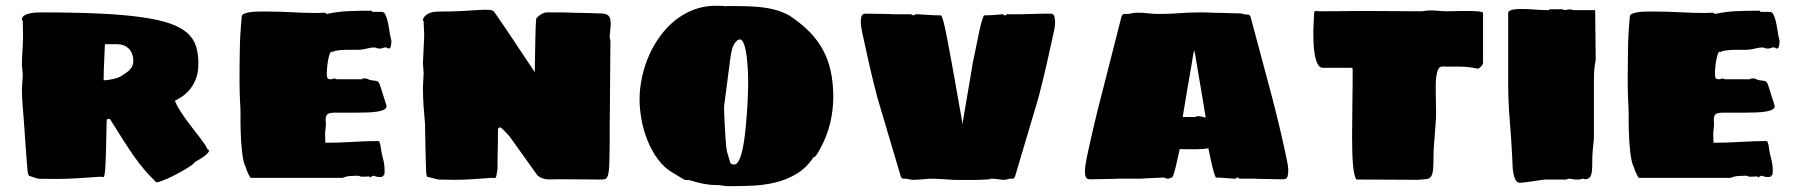

<svg xmlns="http://www.w3.org/2000/svg" viewBox="-20 -618 6216 663"><path d="M652.3 -58.1Q650.9 -54.2 640.6 -46.9Q630.4 -39.6 616.2 -31.2Q602.1 -22.9 585.9 -14.6Q569.8 -6.3 555.7 -0.2Q541.5 5.9 531.2 9.3Q521 12.7 519.5 11.2Q497.6 -9.8 480 -30.3Q462.4 -50.8 444.8 -75.4Q427.2 -100.1 407.2 -131.6Q387.2 -163.1 360.4 -206.1Q358.9 -207.5 357.9 -207.5Q355.5 -207.5 352.3 -206.5Q349.1 -205.6 348.6 -205.6Q348.1 -195.3 347.7 -176.5Q347.2 -157.7 346.9 -135.5Q346.7 -113.3 345.9 -90.6Q345.2 -67.9 344.2 -49.1Q343.3 -30.3 341.6 -18.6Q339.8 -6.8 337.4 -6.8Q334 -6.8 331.1 -7.3Q328.1 -7.8 327.1 -7.8Q285.6 -4.9 246.8 -2.4Q208 0 166.5 0Q161.1 0 151.9 -0.2Q142.6 -0.5 133.5 -0.5Q124.5 -0.5 117.9 -0.7Q111.3 -1 110.8 -1L79.6 -11.2L76.7 -18.1Q76.2 -18.1 75.2 -28.1Q74.2 -38.1 73 -53.7Q71.8 -69.3 70.3 -89.1Q68.8 -108.9 67.4 -128.9Q65.9 -148.9 64.7 -167.5Q63.5 -186 62.5 -199.2Q60.5 -225.6 58.1 -254.2Q55.7 -282.7 55.7 -309.1Q55.7 -311 56.2 -318.4Q56.6 -325.7 57.1 -334.5Q57.6 -343.3 58.1 -350.6Q58.6 -357.9 58.6 -359.9Q58.6 -361.3 58.1 -366.5Q57.6 -371.6 57.1 -377.4Q56.6 -383.3 56.2 -388.4Q55.7 -393.6 55.7 -395Q55.7 -408.2 56.2 -418.9Q56.6 -429.7 57.4 -440.9Q58.1 -452.1 58.8 -465.3Q59.6 -478.5 59.6 -497.1Q59.6 -500 59.3 -506.8Q59.1 -513.7 59.1 -521Q59.1 -528.3 58.8 -535.2Q58.6 -542 58.6 -544.9Q57.6 -545.9 56.6 -547.6Q55.7 -549.3 55.7 -550.8Q55.7 -559.1 63 -564Q70.3 -568.8 80.6 -571.3Q90.8 -573.7 101.3 -574.5Q111.8 -575.2 117.7 -575.2Q234.9 -575.2 320.8 -571.3Q406.7 -567.4 467.5 -558.8Q528.3 -550.3 566.9 -536.9Q605.5 -523.4 627.2 -503.7Q648.9 -483.9 657 -458Q665 -432.1 665 -398.9Q665 -365.7 655.3 -342.8Q645.5 -319.8 632.1 -305.2Q618.7 -290.5 605 -282.2Q591.3 -273.9 584 -270Q588.4 -257.8 597.9 -242.2Q607.4 -226.6 619.1 -210Q630.9 -193.4 643.8 -177Q656.7 -160.6 667.7 -146.2Q678.7 -131.8 686.3 -120.6Q693.8 -109.4 695.8 -103.5Q705.1 -99.6 699.7 -92.3Q694.3 -85 683.6 -77.1Q670.9 -68.4 652.3 -58.1ZM342.3 -465.3Q341.3 -434.1 339.6 -403.1Q337.9 -372.1 337.9 -340.8Q345.2 -340.8 354.2 -342Q363.3 -343.3 372.3 -345.5Q381.3 -347.7 389.4 -350.8Q397.5 -354 402.3 -357.9Q409.7 -362.3 416.5 -367.2Q423.3 -372.1 428.7 -377.9Q434.1 -383.8 437.3 -391.1Q440.4 -398.4 440.4 -407.2Q440.4 -422.4 435.5 -433.6Q430.7 -444.8 423.1 -451.7Q415.5 -458.5 405.8 -461.9Q396 -465.3 386.2 -465.3H358.9Z M807.1 -340.8Q807.1 -395.5 808.1 -449Q809.1 -502.4 814.5 -560.1Q814.5 -567.4 824.5 -571.3Q834.5 -575.2 848.4 -576.7Q862.3 -578.1 877.7 -578.1Q893.1 -578.1 903.3 -578.1Q946.3 -578.1 988.3 -575.7Q1030.3 -573.2 1073.2 -573.2Q1081.1 -573.2 1087.9 -573.7Q1094.7 -574.2 1102.5 -574.2L1108.4 -569.8Q1146 -578.1 1185.3 -579.6Q1224.6 -581.1 1261.2 -581.1Q1263.7 -581.1 1266.1 -577.1H1297.4Q1306.2 -577.1 1310.8 -567.6Q1315.4 -558.1 1318.8 -543.5Q1322.3 -528.8 1324.7 -511.2Q1327.1 -493.7 1331.5 -478Q1331.5 -468.8 1329.8 -459.5Q1328.1 -450.2 1321.3 -450.2Q1320.3 -450.2 1317.9 -452.1Q1315.4 -454.1 1314.5 -454.1Q1307.6 -455.1 1302.5 -452.6Q1297.4 -450.2 1290.5 -450.2Q1284.2 -450.2 1280.5 -452.1Q1276.9 -454.1 1271.5 -454.1Q1262.2 -454.1 1249.8 -450.9Q1237.3 -447.8 1228.5 -446.8Q1221.7 -445.8 1207.3 -446Q1192.9 -446.3 1176.8 -446Q1160.6 -445.8 1146.2 -443.8Q1131.8 -441.9 1125.5 -437V-439.9Q1121.1 -439.9 1117.9 -430.2Q1114.7 -420.4 1112.5 -407.7Q1110.4 -395 1109.4 -382.1Q1108.4 -369.1 1108.4 -362.8Q1108.4 -351.1 1111.6 -347.7Q1114.7 -344.2 1122.6 -344.2Q1125 -344.2 1127.9 -345Q1130.9 -345.7 1132.3 -347.2Q1133.8 -347.2 1137.7 -346.2Q1141.6 -345.2 1143.6 -344.2H1228.5Q1229.5 -345.2 1231.9 -346.2Q1234.4 -347.2 1235.4 -347.2Q1243.7 -348.1 1250 -345Q1256.3 -341.8 1262.2 -340.8Q1269.5 -339.8 1274.4 -339.4Q1279.3 -338.9 1282.7 -337.4Q1286.1 -335.9 1288.6 -332Q1291 -328.1 1293.5 -319.8L1314.5 -253.9Q1315.9 -245.1 1307.6 -240.2Q1299.3 -235.4 1284.7 -232.9Q1270 -230.5 1250.7 -229.7Q1231.4 -229 1211.4 -229H1167.5Q1149.9 -229 1137.7 -229Q1125.5 -229 1118.2 -227.1Q1110.8 -225.1 1107.7 -219.7Q1104.5 -214.4 1104.5 -204.1Q1104.5 -201.7 1104.5 -199.7Q1104.5 -197.8 1105 -196.3Q1105 -194.3 1105.5 -192.9Q1105.5 -188.5 1105 -182.6Q1104.5 -176.8 1104 -171.4Q1103 -165.5 1102.5 -159.2Q1102.5 -154.8 1102.8 -149.7Q1103 -144.5 1103 -139.6Q1103 -134.8 1103.3 -130.9Q1103.5 -127 1103.5 -125Q1148.9 -125 1195.1 -127.9Q1241.2 -130.9 1286.1 -130.9Q1289.1 -130.9 1290.8 -126.5Q1292.5 -122.1 1293.7 -116Q1294.9 -109.9 1295.7 -103Q1296.4 -96.2 1297.4 -91.8Q1299.3 -82 1301.3 -75.2Q1303.2 -68.4 1304.7 -61.5Q1306.2 -54.7 1307.1 -46.4Q1308.1 -38.1 1308.1 -25.9Q1308.1 -24.9 1307.9 -23.2Q1307.6 -21.5 1307.6 -19.5Q1307.1 -17.6 1307.1 -15.1L1300.3 -7.8Q1298.3 -7.3 1296.4 -7.3Q1294.9 -6.8 1293.2 -6.8Q1291.5 -6.8 1290.5 -6.8Q1280.8 -6.8 1276.6 -9Q1272.5 -11.2 1269.5 -11.2Q1268.1 -11.2 1262.7 -8.3Q1257.3 -5.4 1256.3 -3.9V-8.8Q1253.4 -8.8 1244.4 -8.3Q1235.4 -7.8 1229.5 -7.8Q1226.6 -7.8 1222.4 -9.5Q1218.3 -11.2 1215.3 -11.2Q1204.1 -11.2 1189.5 -10.3Q1174.8 -9.3 1163.6 -3.9H1145.5H846.2Q845.2 -3.9 842.8 -7.8Q840.3 -11.7 837.4 -17.6Q834.5 -23.4 832 -30Q829.6 -36.6 828.1 -42Q823.7 -49.3 820.8 -62.7Q817.9 -76.2 815.9 -93.3Q814 -110.4 812.7 -129.2Q811.5 -147.9 811 -165.8Q810.5 -183.6 810.5 -198.5Q810.5 -213.4 810.5 -223.1Q810.5 -236.3 810.1 -246.8Q809.6 -257.3 808.8 -269.8Q808.1 -282.2 807.6 -299.1Q807.1 -315.9 807.1 -340.8Z M2085.4 -191.9Q2085.4 -143.6 2085.2 -110.6Q2085 -77.6 2084.2 -55.9Q2083.5 -34.2 2081.5 -22.5Q2079.6 -10.7 2076.2 -5.4Q2072.8 0 2067.6 1Q2062.5 2 2054.7 2Q2027.8 2 2001 1.5Q1977.5 1.5 1950 1.2Q1922.4 1 1897.5 1Q1892.1 1 1884.8 1.5Q1877.4 2 1868.9 1.2Q1860.4 0.5 1851.3 -2.9Q1842.3 -6.3 1834.5 -14.2L1746.6 -137.2Q1745.1 -140.1 1739.5 -147Q1733.9 -153.8 1727.3 -160.6Q1720.7 -167.5 1714.8 -172.9Q1709 -178.2 1706.5 -178.2Q1703.6 -178.2 1701.7 -175.8Q1699.7 -173.3 1699.7 -170.9Q1699.7 -165 1699.5 -153.8Q1699.2 -142.6 1699.2 -128.7Q1699.2 -114.7 1698.7 -99.4Q1698.2 -84 1698.2 -70.3Q1698.2 -56.6 1698 -46.1Q1697.8 -35.6 1697.8 -30.8Q1696.8 -28.8 1696.3 -24.9Q1695.8 -21 1695.1 -16.6Q1694.3 -12.2 1693.4 -8.5Q1692.4 -4.9 1690.4 -3.9Q1689.5 -2.9 1684.1 -3.4Q1678.7 -3.9 1677.7 -3.9Q1644 -1.5 1612.8 0.7Q1581.5 2.9 1546.9 2.9Q1541.5 2.9 1532.7 2.7Q1523.9 2.4 1515.4 2.4Q1506.8 2.4 1500.5 2.2Q1494.1 2 1493.7 2L1454.6 -7.8L1452.6 -14.2Q1452.1 -14.2 1451.7 -23.7Q1451.2 -33.2 1450.7 -48.3Q1450.2 -63.5 1449.7 -82.5Q1449.2 -101.6 1449 -120.6Q1448.7 -139.6 1448.2 -157.5Q1447.8 -175.3 1447.8 -188Q1444.8 -219.7 1442.6 -252.4Q1440.4 -285.2 1440.4 -316.9Q1440.4 -318.8 1440.9 -325.9Q1441.4 -333 1441.7 -341.3Q1441.9 -349.6 1442.4 -356.9Q1442.9 -364.3 1442.9 -366.2Q1442.9 -367.7 1442.4 -372.6Q1441.9 -377.4 1441.7 -383.1Q1441.4 -388.7 1440.9 -393.6Q1440.4 -398.4 1440.4 -399.9Q1440.4 -401.9 1440.9 -409.4Q1441.4 -417 1441.7 -425.8Q1441.9 -434.6 1442.4 -442.4Q1442.9 -450.2 1442.9 -452.1Q1442.9 -452.6 1443.1 -458.3Q1443.4 -463.9 1443.8 -471.2Q1444.3 -478.5 1444.6 -486.1Q1444.8 -493.7 1444.8 -498Q1444.8 -500 1444.6 -506.6Q1444.3 -513.2 1443.8 -520.5Q1443.4 -527.8 1443.1 -534.7Q1442.9 -541.5 1442.9 -543.9Q1442.9 -544.9 1441.2 -547.4Q1439.5 -549.8 1440.4 -550.8Q1443.8 -560.1 1450.7 -565.4Q1457.5 -570.8 1465.6 -573.7Q1473.6 -576.7 1482.7 -577.4Q1491.7 -578.1 1499.5 -578.1Q1544.4 -578.1 1577.6 -580.1Q1610.8 -582 1633.5 -583.5Q1656.2 -585 1669.2 -584Q1682.1 -583 1686.5 -577.1Q1689 -573.7 1696.8 -562.3Q1704.6 -550.8 1716.1 -534.2Q1727.5 -517.6 1741.5 -496.6Q1755.4 -475.6 1770 -453.6Q1784.7 -431.6 1799.3 -409.9Q1814 -388.2 1826.7 -369.1Q1826.7 -384.3 1827.1 -403.8Q1827.6 -423.3 1827.9 -443.8Q1828.1 -464.4 1828.6 -484.1Q1829.1 -503.9 1829.6 -519.5Q1830.1 -535.2 1830.8 -544.9Q1831.5 -554.7 1832.5 -555.2Q1834 -556.6 1837.6 -560.3Q1841.3 -564 1846.4 -567.4Q1851.6 -570.8 1857.9 -573.2Q1864.3 -575.7 1871.6 -575.2H1920.9Q1921.9 -575.2 1931.6 -575Q1941.4 -574.7 1955.6 -574.2Q1969.7 -573.7 1985.6 -573.5Q2001.5 -573.2 2015.4 -572.8Q2029.3 -572.3 2038.6 -572Q2047.9 -571.8 2048.8 -571.8Q2059.1 -571.8 2066.4 -570.6Q2073.7 -569.3 2078.9 -565.7Q2084 -562 2086.4 -554.9Q2088.9 -547.9 2088.9 -536.1Q2088.9 -533.2 2088.4 -526.9Q2087.9 -520.5 2087.2 -513.4Q2086.4 -506.3 2085.9 -499.8Q2085.4 -493.2 2085.4 -490.2Q2085.4 -486.8 2086.7 -482.7Q2087.9 -478.5 2087.9 -474.1Q2087.9 -468.3 2087.6 -446.8Q2087.4 -425.3 2087.2 -396Q2086.9 -366.7 2086.7 -333.3Q2086.4 -299.8 2086.2 -270.5Q2085.9 -241.2 2085.7 -219.5Q2085.4 -197.8 2085.4 -191.9Z M2454.6 21Q2431.6 21 2408.2 16.4Q2384.8 11.7 2360.4 3.9H2353.5Q2349.1 3.9 2345.9 3.2Q2342.8 2.4 2338.1 -0.2Q2333.5 -2.9 2326.2 -7.6Q2318.8 -12.2 2305.7 -20Q2273.4 -38.1 2251.2 -68.8Q2229 -99.6 2215.1 -135Q2201.2 -170.4 2194.8 -207Q2188.5 -243.7 2188.5 -273.9Q2188.5 -312 2196.8 -350.8Q2205.1 -389.6 2220.7 -425.5Q2236.3 -461.4 2259.3 -492.9Q2282.2 -524.4 2311.5 -547.9Q2340.8 -571.3 2376 -584.7Q2411.1 -598.1 2451.7 -598.1Q2460.4 -598.1 2469.5 -597.9Q2478.5 -597.7 2487.3 -596.2Q2488.8 -597.2 2491 -597.2Q2493.2 -597.2 2494.6 -597.2Q2534.2 -597.2 2564.5 -596.2Q2594.7 -595.2 2619.4 -591.8Q2644 -588.4 2665 -581.8Q2686 -575.2 2706.5 -564Q2746.1 -537.6 2774.4 -509Q2802.7 -480.5 2821.3 -446.5Q2839.8 -412.6 2848.6 -372.3Q2857.4 -332 2857.4 -283.2Q2857.4 -236.3 2846.2 -191.2Q2835 -146 2812.5 -105Q2811 -102.1 2808.3 -97.4Q2805.7 -92.8 2803 -88.6Q2800.3 -84.5 2798.1 -81.3Q2795.9 -78.1 2795.4 -78.1L2788.6 -74.2Q2764.2 -37.6 2730 -17.3Q2695.8 2.9 2657 12.2Q2618.2 21.5 2576.9 23.2Q2535.6 24.9 2497.6 24.9Q2486.3 24.9 2476.1 22.9Q2465.8 21 2454.6 21ZM2480.5 -231.9Q2480.5 -229.5 2481 -219.5Q2481.4 -209.5 2482.2 -195.3Q2482.9 -181.2 2483.9 -165Q2484.9 -148.9 2485.8 -134.5Q2486.8 -120.1 2488 -109.4Q2489.3 -98.6 2490.2 -95.2L2501.5 -57.1Q2502.4 -53.2 2507.1 -51.5Q2511.7 -49.8 2515.6 -49.8Q2523.4 -49.8 2529.8 -60.5Q2536.1 -71.3 2541 -89.4Q2545.9 -107.4 2549.3 -130.9Q2552.7 -154.3 2555.2 -179.4Q2557.6 -204.6 2559.3 -229.5Q2561 -254.4 2562 -275.9Q2563 -297.4 2563.2 -313.2Q2563.5 -329.1 2563.5 -335.9Q2563.5 -334 2563.5 -344Q2563.5 -354 2562.7 -370.4Q2562 -386.7 2560.3 -406Q2558.6 -425.3 2555.4 -442.1Q2552.2 -459 2547.1 -470.5Q2542 -481.9 2534.7 -481.9Q2525.4 -481.9 2515.6 -466.6Q2505.9 -451.2 2501.5 -413.1L2480.5 -252Z M3203.6 -1Q3184.1 -1 3167.5 1Q3150.9 2.9 3132.8 2.9Q3125 2.9 3118.2 1Q3111.3 -1 3106.9 -1H3097.7Q3094.7 -2 3092.3 -5.4Q3089.8 -8.8 3089.8 -11.2L3009.8 -280.8Q2996.1 -332.5 2983.6 -386.7Q2971.2 -440.9 2960 -493.2Q2959 -498 2956.3 -511Q2953.6 -523.9 2952.6 -537.1Q2951.7 -550.3 2954.6 -560.5Q2957.5 -570.8 2967.8 -570.8Q2972.7 -570.8 2988.3 -570.6Q3003.9 -570.3 3020.8 -570.1Q3037.6 -569.8 3050.8 -569.6Q3064 -569.3 3064.9 -568.8H3126Q3126 -568.4 3129.9 -566.4Q3131.8 -565.4 3133.8 -564.9Q3136.2 -564.9 3137.9 -566.9Q3139.6 -568.8 3146 -568.8H3148.9Q3163.6 -567.9 3178.2 -566.9Q3190.9 -565.9 3204.8 -565.4Q3218.8 -564.9 3230 -564.9Q3234.4 -557.6 3238.5 -541.3Q3242.7 -524.9 3247.1 -502.9Q3251.5 -481 3256.3 -454.6Q3261.2 -428.2 3266.6 -399.9Q3266.6 -398.9 3269.3 -384.3Q3272 -369.6 3275.9 -347.9Q3279.8 -326.2 3284.2 -300.8Q3288.6 -275.4 3292.5 -253.7Q3296.4 -231.9 3299.1 -217.3Q3301.8 -202.6 3301.8 -202.1V-198.2Q3301.8 -196.3 3302 -193.8Q3302.2 -191.4 3302.7 -189Q3303.7 -192.4 3304 -195.1Q3304.2 -197.8 3304.7 -199.2Q3305.2 -201.2 3305.7 -202.1Q3305.7 -202.6 3308.1 -217.3Q3310.5 -231.9 3314.2 -253.7Q3317.9 -275.4 3322.3 -300.8Q3326.7 -326.2 3330.3 -347.9Q3334 -369.6 3336.4 -384.3Q3338.9 -398.9 3338.9 -399.9Q3345.2 -428.2 3350.3 -454.6Q3355.5 -481 3360.1 -502.9Q3364.7 -524.9 3369.1 -541.3Q3373.5 -557.6 3377.9 -564.9Q3386.2 -564.9 3397.2 -565.4Q3408.2 -565.9 3418.2 -566.7Q3428.2 -567.4 3435.3 -568.1Q3442.4 -568.8 3442.9 -568.8H3443.8Q3445.3 -568.8 3446 -566.9Q3446.8 -564.9 3447.8 -564.9Q3453.6 -564.9 3454.6 -566.4Q3455.6 -567.9 3455.6 -568.8H3510.7Q3511.2 -568.8 3517.8 -569.1Q3524.4 -569.3 3534.2 -569.6Q3543.9 -569.8 3555.4 -570.1Q3566.9 -570.3 3577.6 -570.6Q3588.4 -570.8 3596.7 -570.8Q3605 -570.8 3607.9 -570.8Q3618.2 -570.8 3621.1 -560.5Q3624 -550.3 3623.3 -537.1Q3622.6 -523.9 3619.6 -511Q3616.7 -498 3615.7 -493.2Q3604.5 -440.9 3592 -386.7Q3579.6 -332.5 3565.9 -280.8L3485.8 -11.2Q3485.8 -8.8 3483.4 -5.4Q3481 -2 3477.5 -1H3469.7Q3464.4 -1 3459.5 1Q3454.6 2.9 3448.7 2.9Q3437.5 2.9 3426.5 1Q3415.5 -1 3402.8 -1Q3401.4 0.5 3391.4 1.5Q3381.3 2.4 3366.9 2.9Q3352.5 3.4 3335.9 3.4Q3319.3 3.4 3304.7 3.4Q3290 3.4 3279.5 3.2Q3269 2.9 3266.6 2.9Q3267.1 2.4 3257.6 2Q3248 1.5 3236.1 0.7Q3224.1 0 3214.1 -0.5Q3204.1 -1 3203.6 -1Z M3981.9 -569.8Q3999.5 -569.8 4012 -570.3Q4024.4 -570.8 4034.2 -571.3Q4043.9 -571.8 4052.5 -572.5Q4061 -573.2 4071.5 -573.7Q4082 -574.2 4095.9 -574.7Q4109.9 -575.2 4129.9 -575.2Q4133.3 -575.2 4143.3 -575Q4153.3 -574.7 4166.5 -574.2Q4179.7 -573.7 4194.8 -573.5Q4210 -573.2 4223.4 -572.8Q4236.8 -572.3 4247.3 -572Q4257.8 -571.8 4261.7 -571.8Q4267.6 -571.8 4272.2 -569.8Q4276.9 -567.9 4282.7 -567.9H4290.5Q4293.9 -566.9 4296.4 -563.7Q4298.8 -560.5 4298.8 -558.1L4369.6 -293.9Q4383.3 -242.2 4396.5 -187Q4409.7 -131.8 4420.9 -79.1Q4421.9 -73.2 4424.8 -59.8Q4427.7 -46.4 4428.5 -33Q4429.2 -19.5 4426.3 -9.3Q4423.3 1 4412.6 1Q4409.7 1 4401.1 1Q4392.6 1 4381.8 0.7Q4371.1 0.5 4359.6 0.2Q4348.1 0 4338.1 -0.2Q4328.1 -0.5 4321.3 -0.5Q4314.5 -0.5 4314 -1H4258.8Q4258.8 -2 4257.8 -3.4Q4256.8 -4.9 4251 -4.9Q4250 -4.9 4249 -2.9Q4248 -1 4246.6 -1H4243.7Q4243.2 -1 4236.1 -1.5Q4229 -2 4219 -2.7Q4209 -3.4 4198 -4.2Q4187 -4.9 4178.7 -4.9Q4172.9 -15.6 4166.3 -42.7Q4159.7 -69.8 4152.8 -106Q4142.6 -104 4130.4 -103.3Q4118.2 -102.5 4105 -102.5Q4091.8 -102.5 4078.6 -102.8Q4065.4 -103 4053.7 -103Q4046.4 -68.4 4040 -42Q4033.7 -15.6 4027.8 -4.9Q4024.9 -4.9 4020.3 -2.9Q4015.6 -1 4014.6 -1H4012.7Q4007.3 -1 4004.6 -2.9Q4002 -4.9 3999.5 -4.9Q3977.5 -4.4 3960.4 -3.4Q3945.8 -2.4 3933.8 -2Q3921.9 -1.5 3921.9 -1H3840.8Q3840.3 -1 3833.7 -0.7Q3827.1 -0.5 3817.1 -0.2Q3807.1 0 3795.4 0.2Q3783.7 0.5 3772.9 0.7Q3762.2 1 3753.7 1Q3745.1 1 3741.7 1Q3731.4 1 3728.5 -9.3Q3725.6 -19.5 3726.6 -33Q3727.5 -46.4 3730.2 -59.8Q3732.9 -73.2 3733.9 -79.1Q3745.1 -131.8 3758.1 -187Q3771 -242.2 3784.7 -293.9L3852.5 -560.1Q3852.5 -562.5 3855.5 -565.7Q3858.4 -568.8 3860.8 -569.8H3868.7Q3879.9 -569.8 3888.2 -572Q3896.5 -574.2 3908.7 -574.2Q3927.2 -574.2 3944.3 -572Q3961.4 -569.8 3981.9 -569.8ZM4100.6 -431.2Q4100.6 -430.7 4098.6 -419.4Q4096.7 -408.2 4093.8 -390.1Q4090.8 -372.1 4086.7 -348.9Q4082.5 -325.7 4078.6 -301.8Q4074.7 -277.8 4070.8 -254.9Q4066.9 -231.9 4064 -213.9H4107.9Q4108.9 -214.8 4110.8 -215.8Q4112.8 -216.8 4113.8 -216.8H4115.7Q4124 -216.8 4130.4 -215.1Q4136.7 -213.4 4143.6 -211.9Q4140.6 -230 4136.7 -253.2Q4132.8 -276.4 4128.9 -300.5Q4125 -324.7 4120.8 -347.9Q4116.7 -371.1 4113.8 -389.4Q4110.8 -407.7 4108.9 -419.2Q4106.9 -430.7 4106.9 -431.2Q4106.4 -432.1 4106 -434.1Q4105.5 -435.5 4105 -438Q4104.5 -440.4 4103.5 -443.8Q4102.5 -440.4 4102.1 -438Q4101.6 -435.5 4101.1 -434.1Q4100.6 -432.1 4100.6 -431.2Z M4647.9 -383.8H4548.8Q4536.1 -383.8 4529.3 -398.4Q4522.5 -413.1 4519.3 -433.6Q4516.1 -454.1 4515.6 -476.1Q4515.1 -498 4515.1 -512.2Q4515.1 -515.6 4515.6 -525.9Q4516.1 -536.1 4516.6 -547.1Q4517.1 -558.1 4517.6 -566.9Q4518.1 -575.7 4518.1 -576.2L4522 -580.1Q4530.8 -579.1 4540.5 -579.1Q4550.3 -579.1 4560.1 -579.1Q4593.3 -579.1 4626.5 -579.6Q4659.7 -580.1 4692.9 -580.1Q4696.8 -580.1 4710.9 -580.1Q4725.1 -580.1 4744.6 -579.8Q4764.2 -579.6 4786.6 -579.6Q4809.1 -579.6 4829.8 -579.3Q4850.6 -579.1 4867.2 -579.1Q4883.8 -579.1 4892.1 -579.1Q4893.6 -579.6 4897.5 -580.1Q4901.4 -580.6 4905.5 -581.1Q4909.7 -581.5 4913.6 -581.8Q4917.5 -582 4918.9 -582Q4932.6 -582 4947.3 -580.6Q4961.9 -579.1 4977.1 -579.1Q4984.4 -579.1 5003.2 -579.6Q5022 -580.1 5043 -580.1Q5054.2 -580.1 5064.7 -579.8Q5075.2 -579.6 5083.3 -578.9Q5091.3 -578.1 5096.2 -576.7Q5101.1 -575.2 5101.1 -573.2V-401.9Q5101.1 -396 5095 -389.2Q5088.9 -382.3 5083 -380.9Q5052.7 -387.7 5021.5 -387.9Q4990.2 -388.2 4960 -388.2Q4950.2 -388.2 4945.6 -377Q4940.9 -365.7 4939.2 -349.9Q4937.5 -334 4937.7 -316.7Q4938 -299.3 4938 -287.1Q4938 -272 4938.5 -257.3Q4939 -242.7 4939 -230Q4939 -212.9 4937.5 -193.4Q4936 -173.8 4934.6 -154.3Q4933.1 -134.8 4931.6 -116.2Q4930.2 -97.7 4930.2 -83Q4930.2 -49.3 4928.5 -32.2Q4926.8 -15.1 4921.1 -7.8Q4915.5 -0.5 4905 0.5Q4894.5 1.5 4877 2.9Q4850.1 2.9 4827.9 2.7Q4805.7 2.4 4782.2 2.4Q4758.8 2.4 4730.7 2.2Q4702.6 2 4664.1 2Q4659.7 -3.9 4656.7 -16.6Q4653.8 -29.3 4652.1 -48.1Q4650.4 -66.9 4649.7 -91.1Q4648.9 -115.2 4648.9 -144Q4648.9 -194.3 4649.9 -254.4Q4650.9 -314.5 4650.9 -380.9Z M5480 -100.1Q5478 -77.1 5478.3 -58.6Q5478.5 -40 5477.1 -26.9Q5475.6 -13.7 5470.2 -6.3Q5464.8 1 5452.1 1Q5451.2 1 5450.2 0Q5449.2 -1 5448.2 -1Q5446.8 -1 5444.3 -0.5Q5441.9 0 5439.5 0.5Q5437 1.5 5434.1 2Q5425.3 2.4 5420.2 2Q5415 1.5 5411.1 0.7Q5407.2 0 5404.3 -0.5Q5401.4 -1 5397 -1Q5396 -1 5393.6 0Q5391.1 1 5390.1 2H5314.9Q5313.5 2 5301.5 3.7Q5289.6 5.4 5274.9 7.6Q5260.3 9.8 5246.8 11.5Q5233.4 13.2 5229 13.2Q5218.3 13.2 5212.9 2.4Q5207.5 -8.3 5205.3 -22.5Q5203.1 -36.6 5202.9 -50.3Q5202.6 -64 5202.1 -69.8Q5199.2 -133.3 5193.6 -199.7Q5188 -266.1 5188 -330.1V-572.8Q5188 -578.1 5193.4 -581.1Q5198.7 -584 5206.1 -585.2Q5213.4 -586.4 5221.2 -586.7Q5229 -586.9 5233.9 -586.9Q5257.3 -586.9 5279.8 -585Q5302.2 -583 5328.1 -583L5332 -585.9H5376Q5377 -585 5379.6 -584Q5382.3 -583 5383.3 -583Q5383.8 -583 5386.5 -583.5Q5389.2 -584 5392.1 -584.5Q5395 -585 5397.2 -585.4Q5399.4 -585.9 5399.9 -585.9Q5402.3 -585.9 5407.5 -584.7Q5412.6 -583.5 5414.1 -583H5488.3L5490.2 -411.1Q5489.3 -408.2 5486.6 -389.6Q5483.9 -371.1 5483.9 -333V-138.2Z M5600.6 -340.8Q5600.6 -395.5 5601.6 -449Q5602.5 -502.4 5607.9 -560.1Q5607.9 -567.4 5617.9 -571.3Q5627.9 -575.2 5641.8 -576.7Q5655.8 -578.1 5671.1 -578.1Q5686.5 -578.1 5696.8 -578.1Q5739.7 -578.1 5781.7 -575.7Q5823.7 -573.2 5866.7 -573.2Q5874.5 -573.2 5881.3 -573.7Q5888.2 -574.2 5896 -574.2L5901.9 -569.8Q5939.5 -578.1 5978.8 -579.6Q6018.1 -581.1 6054.7 -581.1Q6057.1 -581.1 6059.6 -577.1H6090.8Q6099.6 -577.1 6104.2 -567.6Q6108.9 -558.1 6112.3 -543.5Q6115.7 -528.8 6118.2 -511.2Q6120.6 -493.7 6125 -478Q6125 -468.8 6123.3 -459.5Q6121.6 -450.2 6114.7 -450.2Q6113.8 -450.2 6111.3 -452.1Q6108.9 -454.1 6107.9 -454.1Q6101.1 -455.1 6095.9 -452.6Q6090.8 -450.2 6084 -450.2Q6077.6 -450.2 6074 -452.1Q6070.3 -454.1 6064.9 -454.1Q6055.7 -454.1 6043.2 -450.9Q6030.8 -447.8 6022 -446.8Q6015.1 -445.8 6000.7 -446Q5986.3 -446.3 5970.2 -446Q5954.1 -445.8 5939.7 -443.8Q5925.3 -441.9 5918.9 -437V-439.9Q5914.6 -439.9 5911.4 -430.2Q5908.2 -420.4 5906 -407.7Q5903.8 -395 5902.8 -382.1Q5901.9 -369.1 5901.9 -362.8Q5901.9 -351.1 5905 -347.7Q5908.2 -344.2 5916 -344.2Q5918.5 -344.2 5921.4 -345Q5924.3 -345.7 5925.8 -347.2Q5927.2 -347.2 5931.2 -346.2Q5935.1 -345.2 5937 -344.2H6022Q6022.9 -345.2 6025.4 -346.2Q6027.8 -347.2 6028.8 -347.2Q6037.1 -348.1 6043.5 -345Q6049.8 -341.8 6055.7 -340.8Q6063 -339.8 6067.9 -339.4Q6072.8 -338.9 6076.2 -337.4Q6079.6 -335.9 6082 -332Q6084.5 -328.1 6086.9 -319.8L6107.9 -253.9Q6109.4 -245.1 6101.1 -240.2Q6092.8 -235.4 6078.1 -232.9Q6063.5 -230.5 6044.2 -229.7Q6024.9 -229 6004.9 -229H5960.9Q5943.4 -229 5931.2 -229Q5918.9 -229 5911.6 -227.1Q5904.3 -225.1 5901.1 -219.7Q5897.9 -214.4 5897.9 -204.1Q5897.9 -201.7 5897.9 -199.7Q5897.9 -197.8 5898.4 -196.3Q5898.4 -194.3 5898.9 -192.9Q5898.9 -188.5 5898.4 -182.6Q5897.9 -176.8 5897.5 -171.4Q5896.5 -165.5 5896 -159.2Q5896 -154.8 5896.2 -149.7Q5896.5 -144.5 5896.5 -139.6Q5896.5 -134.8 5896.7 -130.9Q5897 -127 5897 -125Q5942.4 -125 5988.5 -127.9Q6034.7 -130.9 6079.6 -130.9Q6082.5 -130.9 6084.2 -126.5Q6085.9 -122.1 6087.2 -116Q6088.4 -109.9 6089.1 -103Q6089.8 -96.2 6090.8 -91.8Q6092.8 -82 6094.7 -75.2Q6096.7 -68.4 6098.1 -61.5Q6099.6 -54.7 6100.6 -46.4Q6101.6 -38.1 6101.6 -25.9Q6101.6 -24.9 6101.3 -23.2Q6101.1 -21.5 6101.1 -19.5Q6100.6 -17.6 6100.6 -15.1L6093.8 -7.8Q6091.8 -7.3 6089.8 -7.3Q6088.4 -6.8 6086.7 -6.8Q6085 -6.8 6084 -6.8Q6074.2 -6.8 6070.1 -9Q6065.9 -11.2 6063 -11.2Q6061.5 -11.2 6056.2 -8.3Q6050.8 -5.4 6049.8 -3.9V-8.8Q6046.9 -8.8 6037.8 -8.3Q6028.8 -7.8 6022.9 -7.8Q6020 -7.8 6015.9 -9.5Q6011.7 -11.2 6008.8 -11.2Q5997.6 -11.2 5982.9 -10.3Q5968.3 -9.3 5957 -3.9H5939H5639.6Q5638.7 -3.9 5636.2 -7.8Q5633.8 -11.7 5630.9 -17.6Q5627.9 -23.4 5625.5 -30Q5623 -36.6 5621.6 -42Q5617.2 -49.3 5614.3 -62.7Q5611.3 -76.2 5609.4 -93.3Q5607.4 -110.4 5606.2 -129.2Q5605 -147.9 5604.5 -165.8Q5604 -183.6 5604 -198.5Q5604 -213.4 5604 -223.1Q5604 -236.3 5603.5 -246.8Q5603 -257.3 5602.3 -269.8Q5601.6 -282.2 5601.1 -299.1Q5600.6 -315.9 5600.6 -340.8Z"/></svg>

Font: Sigmar One
Style: Regular
Weight: 400
Version: Version 1.000